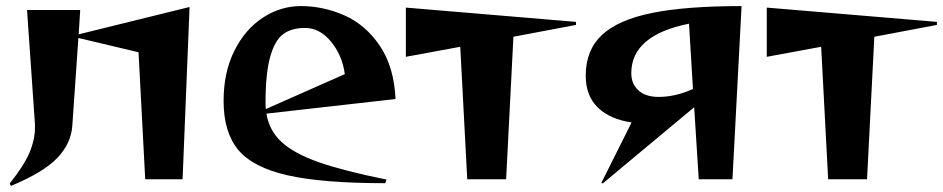

<svg xmlns="http://www.w3.org/2000/svg" viewBox="-20 -590 3104 632"><path d="M95 -169V-182L69 -557H244L239 -477L604 -567L581 0H458L436 -418L238 -465L218 -176Q214 -118 169 -70.5Q124 -23 16 22L12 14Q59 -45 77 -87.5Q95 -130 95 -169Z M716 -258Q716 -352 751.5 -423Q787 -494 845.5 -532Q904 -570 970 -570Q1045 -570 1114.5 -539Q1184 -508 1230.5 -439Q1277 -370 1282 -264L857 -216Q866 -160 907.5 -122Q949 -84 1031 -55.5Q1113 -27 1252 1L1248 13Q1041 13 926.5 -13Q812 -39 764 -97Q716 -155 716 -258ZM855 -231 1115 -346Q1107 -407 1070 -452.5Q1033 -498 984 -498Q940 -498 912.5 -478Q885 -458 869.5 -403.5Q854 -349 854 -250Q854 -237 855 -231Z M1495 -436 1316 -403V-565L1876 -518V-508L1670 -469L1646 0H1518Z M1908 -341Q1908 -425 1961.5 -475Q2015 -525 2127 -547.5Q2239 -570 2421 -570L2391 0H2280L2265 -237L1965 13H1959L2059 -187Q1989 -197 1948.5 -235.5Q1908 -274 1908 -341ZM2148 -271Q2203 -271 2261 -297L2248 -512Q2058 -474 2058 -349Q2058 -314 2081.5 -292.5Q2105 -271 2148 -271Z M2683 -436 2504 -403V-565L3064 -518V-508L2858 -469L2834 0H2706Z"/></svg>

Font: Tiejili SC
Style: Regular
Weight: 400
Designer: Buernia
Foundry: Ershou Xiaoxi Press
Version: Version 1.100